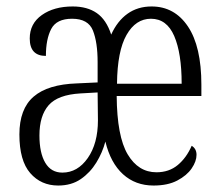

<svg xmlns="http://www.w3.org/2000/svg" viewBox="-20 -564 683 594"><path d="M160 10Q107 10 73.5 -28.5Q40 -67 40 -148Q40 -227 84 -265Q128 -303 218 -306L282 -309V-372Q282 -433 267.5 -469.5Q253 -506 203 -506Q155 -506 138.5 -474.5Q122 -443 122 -391Q72 -391 72 -445Q72 -491 109.5 -517.5Q147 -544 205 -544Q250 -544 279.5 -523.5Q309 -503 324 -457Q343 -499 374.5 -521.5Q406 -544 449 -544Q520 -544 561.5 -482Q603 -420 603 -302V-267H341Q342 -142 375 -86.5Q408 -31 464 -31Q503 -31 530 -53.5Q557 -76 573 -113Q588 -104 588 -85Q588 -65 573 -43Q558 -21 528.5 -5.5Q499 10 455 10Q399 10 360.5 -25Q322 -60 306 -126Q297 -92 278 -61Q259 -30 230 -10Q201 10 160 10ZM542 -305Q542 -399 519 -452.5Q496 -506 447 -506Q400 -506 371.5 -456Q343 -406 342 -305ZM173 -30Q220 -30 251.5 -75Q283 -120 283 -192L282 -278L229 -275Q159 -271 130.5 -238.5Q102 -206 102 -145Q102 -91 120 -60.5Q138 -30 173 -30Z"/></svg>

Font: Noto Serif Tamil ExtraCondensed Light
Style: Regular
Weight: 300
Width: 2
Designer: Indian Type Foundry, Tom Grace, and the Monotype Design Team
Foundry: Monotype Imaging Inc.
Version: Version 2.004; ttfautohint (v1.8.4.7-5d5b)